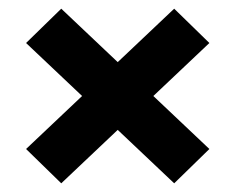

<svg xmlns="http://www.w3.org/2000/svg" viewBox="-20 -578 542 442"><path d="M121 -156 40 -235 169 -357 40 -479 121 -558 251 -435 381 -558 462 -479 333 -357 462 -235 381 -156 251 -279Z"/></svg>

Font: Big Shoulders Stencil Text Thin Black
Style: Regular
Weight: 900
Version: Version 2.001